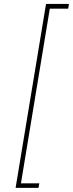

<svg xmlns="http://www.w3.org/2000/svg" viewBox="-20 -792 361 949"><path d="M57.1 136.7 207.5 -772.5H320.8L316.9 -749H226.1L83.5 114.3H174.3L170.4 136.7Z"/></svg>

Font: Inter Tight Thin
Style: Italic
Weight: 250
Italic angle: -9.39999°
Designer: Rasmus Andersson
Foundry: rsms
Version: Version 3.004